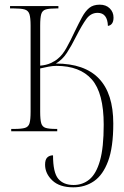

<svg xmlns="http://www.w3.org/2000/svg" viewBox="-20 -562 533 822"><path d="M294 240Q235 240 204 210.5Q173 181 173 143Q173 121 182.5 112Q192 103 207 103Q207 177 229.5 203.5Q252 230 295 230Q334 230 363 206Q392 182 408 126Q424 70 424 -28Q424 -164 373 -222Q322 -280 221 -280Q206 -280 187.5 -276.5Q169 -273 152 -269V-84Q152 -50 156.5 -34.5Q161 -19 175.5 -14.5Q190 -10 219 -10H225V0H28V-10H41Q72 -10 87 -14.5Q102 -19 106.5 -34.5Q111 -50 111 -84V-452Q111 -486 106 -501.5Q101 -517 85.5 -521.5Q70 -526 38 -526H23V-536H230V-526H223Q191 -526 176 -521.5Q161 -517 156.5 -501.5Q152 -486 152 -452V-281Q178 -283 197.5 -292Q217 -301 228 -311Q247 -326 264 -356Q281 -386 300 -427Q317 -462 331 -488Q345 -514 362 -528Q379 -542 407 -542Q434 -542 450 -526Q466 -510 466 -487Q466 -455 442 -451Q440 -507 398 -507Q369 -507 350 -481Q331 -455 306 -406Q286 -366 266.5 -336Q247 -306 219 -290Q465 -290 465 -33Q465 68 443 127.5Q421 187 382.5 213.5Q344 240 294 240Z"/></svg>

Font: Noto Serif Display Condensed ExtraLight
Style: Regular
Weight: 200
Width: 3
Designer: Monotype Design Team
Foundry: Monotype Imaging Inc.
Version: Version 2.009